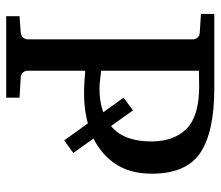

<svg xmlns="http://www.w3.org/2000/svg" viewBox="-66 -645 711 619"><g transform="rotate(90 289.5 -335.5)"><path d="M540 -469.2Q540 -395.5 504.9 -346.9Q469.7 -298.3 410.6 -274.4Q351.6 -250.5 278.8 -251Q259.3 -251 235.6 -252.7Q211.9 -254.4 208 -254.9V-68.8Q208 -61.5 213.1 -54.7Q218.3 -47.9 229 -46.9L294.9 -43V0H32.2V-43L85 -46.9Q95.7 -47.9 101.3 -54.7Q106.9 -61.5 106.9 -68.8V-602.1Q106.9 -609.4 101.3 -616.5Q95.7 -623.5 85 -624L24.9 -627.9V-670.9H264.2Q405.8 -670.9 472.9 -625.5Q540 -580.1 540 -469.2ZM436 -467.8Q436 -540.5 395.3 -581.3Q354.5 -622.1 258.8 -622.1Q245.1 -622.1 226.6 -621.6Q208 -621.1 208 -621.1V-306.2Q210.4 -306.2 230.2 -303.5Q250 -300.8 264.2 -300.8Q342.8 -300.3 389.4 -340.6Q436 -380.9 436 -467.8ZM432.6 -187 294.9 -378.4 335.9 -408.7 473.1 -216.3Z"/></g></svg>

Font: Charis
Style: Regular
Weight: 400
Designer: Walt Agee, Miriam Martin, Annie Olsen, Victor Gaultney, Lorna Priest, Alan Ward, Bob Hallissy, Martin Hosken, Sharon Cor
Foundry: SIL Global
Version: Version 7.000